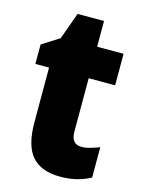

<svg xmlns="http://www.w3.org/2000/svg" viewBox="-105 -727 596 800"><g transform="rotate(15 193.0 -327.0)"><path d="M287 -133Q305 -133 324 -138.5Q343 -144 364 -152V-21Q336 -6 304.5 2Q273 10 233 10Q152 10 112 -35Q72 -80 72 -182V-417H13V-501L87 -548L129 -664H243V-553H357V-417H243V-187Q243 -133 287 -133Z"/></g></svg>

Font: Noto Sans Lao UI Cond Blk
Style: Regular
Weight: 900
Width: 3
Designer: Monotype Design Team
Foundry: Monotype Imaging Inc.
Version: Version 2.000; ttfautohint (v1.8.4.7-5d5b)